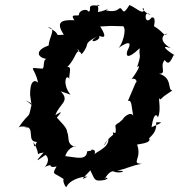

<svg xmlns="http://www.w3.org/2000/svg" viewBox="-20 -738 746 797"><path d="M661 -339 696 -363C673 -362 699 -415 640 -432C675 -431 640 -464 664 -489C688 -451 698 -524 706 -508C694 -514 631 -558 689 -538C634 -569 657 -598 675 -598C657 -586 668 -599 617 -631C613 -603 635 -674 609 -665C578 -624 576 -707 605 -675C569 -691 567 -715 578 -700C577 -671 540 -710 517 -717C491 -674 493 -694 482 -703C472 -710 473 -683 420 -695C447 -717 428 -694 386 -688C394 -712 374 -727 395 -713C327 -725 369 -692 345 -690C347 -701 313 -700 308 -680C313 -664 264 -688 289 -654C232 -657 211 -645 245 -594C193 -590 245 -594 178 -625C217 -621 184 -587 182 -549C126 -531 129 -497 182 -492C153 -501 168 -458 156 -453C89 -458 124 -463 138 -395C125 -408 104 -405 105 -344L111 -301C108 -310 59 -337 112 -308C94 -231 113 -290 53 -203C61 -227 132 -199 80 -211C133 -215 83 -145 138 -149C129 -158 124 -105 119 -148C157 -81 116 -99 161 -105C115 -53 140 -76 169 -95C194 -74 165 -40 162 -43C210 -66 172 -37 215 -47C190 -5 208 -28 267 23C226 -26 248 42 256 38C268 10 314 -5 343 -5C301 19 339 -11 355 -31C375 8 368 18 420 8C403 -13 446 10 414 5C447 -50 464 -14 452 -28C458 -15 526 -28 466 -30C503 -36 525 -51 569 -58C521 -59 571 -80 549 -138C572 -142 605 -146 600 -161C592 -166 634 -181 628 -230C650 -231 665 -233 609 -210C620 -284 636 -255 635 -250C653 -285 631 -346 646 -325ZM342 -110C338 -71 302 -84 251 -90C264 -131 301 -134 292 -128C239 -144 290 -194 229 -209C219 -156 213 -170 253 -167C265 -196 261 -202 216 -250C250 -289 220 -265 210 -260C226 -308 273 -317 232 -359L273 -345C237 -387 254 -440 270 -407C260 -415 284 -467 259 -459C295 -498 290 -518 309 -528C318 -502 282 -566 319 -513C361 -563 316 -550 385 -588C331 -554 400 -567 392 -588C386 -595 439 -560 396 -628C450 -631 425 -631 492 -629C507 -612 486 -551 472 -539C472 -539 542 -590 509 -528C501 -505 509 -489 560 -538C555 -498 570 -523 549 -459C564 -473 558 -452 526 -409C541 -418 553 -399 543 -394L511 -319C529 -324 524 -297 535 -249C533 -278 500 -262 489 -242C460 -215 478 -236 459 -218C467 -156 443 -208 450 -179C410 -148 398 -107 430 -162C433 -123 374 -107 372 -96C385 -132 334 -109 369 -114Z"/></svg>

Font: Asimov Aggro
Style: CondIt
Weight: 500
Designer: Google
Version: Version 2.000980; 2014